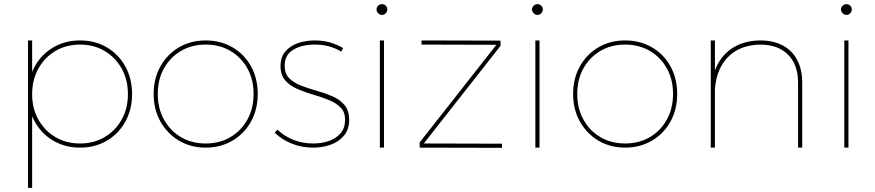

<svg xmlns="http://www.w3.org/2000/svg" viewBox="-20 -712 4222 926"><path d="M366 -517Q439 -517 495.5 -483.5Q552 -450 584.5 -391.5Q617 -333 617 -258Q617 -184 584.5 -125.5Q552 -67 495.5 -33.5Q439 0 366 0Q294 0 237 -33.5Q180 -67 147.5 -125.5Q115 -184 115 -258Q115 -333 147.5 -391.5Q180 -450 237 -483.5Q294 -517 366 -517ZM366 -497Q299 -497 247 -466Q195 -435 165 -381Q135 -327 135 -258Q135 -189 165 -135.5Q195 -82 247 -51Q299 -20 366 -20Q433 -20 485 -51Q537 -82 567 -135.5Q597 -189 597 -258Q597 -327 567 -381Q537 -435 485 -466Q433 -497 366 -497ZM115 -517H135V194H115Z M972 -517Q1044 -517 1101 -484Q1158 -451 1190.5 -392.5Q1223 -334 1223 -259Q1223 -184 1190.5 -125.5Q1158 -67 1101 -33.5Q1044 0 972 0Q900 0 843.5 -33.5Q787 -67 754 -125.5Q721 -184 721 -259Q721 -334 754 -392.5Q787 -451 843.5 -484Q900 -517 972 -517ZM972 -497Q905 -497 853 -466.5Q801 -436 771 -382.5Q741 -329 741 -259Q741 -189 771 -135Q801 -81 853 -50.5Q905 -20 972 -20Q1039 -20 1091 -50.5Q1143 -81 1173 -135Q1203 -189 1203 -259Q1203 -329 1173 -382.5Q1143 -436 1091 -466.5Q1039 -497 972 -497Z M1625 -463Q1600 -479 1568 -488Q1536 -497 1498 -497Q1437 -497 1395 -472.5Q1353 -448 1353 -395Q1353 -356 1375.5 -334Q1398 -312 1433.5 -298.5Q1469 -285 1508.5 -274Q1548 -263 1583.5 -247.5Q1619 -232 1641.5 -205.5Q1664 -179 1664 -134Q1664 -88 1639 -58Q1614 -28 1574.5 -14Q1535 0 1490 0Q1436 0 1388 -19Q1340 -38 1305 -72L1318 -87Q1351 -55 1395 -37.5Q1439 -20 1490 -20Q1531 -20 1565 -31.5Q1599 -43 1621 -67.5Q1643 -92 1644 -129Q1646 -169 1624 -192Q1602 -215 1566.5 -229.5Q1531 -244 1491 -255.5Q1451 -267 1415 -282.5Q1379 -298 1356 -324Q1333 -350 1333 -393Q1333 -436 1355.5 -463Q1378 -490 1415.5 -503.5Q1453 -517 1497 -517Q1538 -517 1572.5 -507Q1607 -497 1635 -480Z M1812 -517H1832V0H1812ZM1822 -692Q1833 -692 1840.5 -684.5Q1848 -677 1848 -666Q1848 -656 1840.5 -648Q1833 -640 1822 -640Q1812 -640 1804 -648Q1796 -656 1796 -666Q1796 -677 1804 -684.5Q1812 -692 1822 -692Z M2013 -517 2394 -516V-491L2024 -20L2401 -19V1L2004 0V-25L2374 -496L2013 -497Z M2562 -517H2582V0H2562ZM2572 -692Q2583 -692 2590.5 -684.5Q2598 -677 2598 -666Q2598 -656 2590.5 -648Q2583 -640 2572 -640Q2562 -640 2554 -648Q2546 -656 2546 -666Q2546 -677 2554 -684.5Q2562 -692 2572 -692Z M2995 -517Q3067 -517 3124 -484Q3181 -451 3213.5 -392.5Q3246 -334 3246 -259Q3246 -184 3213.5 -125.5Q3181 -67 3124 -33.5Q3067 0 2995 0Q2923 0 2866.5 -33.5Q2810 -67 2777 -125.5Q2744 -184 2744 -259Q2744 -334 2777 -392.5Q2810 -451 2866.5 -484Q2923 -517 2995 -517ZM2995 -497Q2928 -497 2876 -466.5Q2824 -436 2794 -382.5Q2764 -329 2764 -259Q2764 -189 2794 -135Q2824 -81 2876 -50.5Q2928 -20 2995 -20Q3062 -20 3114 -50.5Q3166 -81 3196 -135Q3226 -189 3226 -259Q3226 -329 3196 -382.5Q3166 -436 3114 -466.5Q3062 -497 2995 -497Z M3829 -313Q3829 -400 3780.5 -448.5Q3732 -497 3646 -497Q3543 -495 3485 -430.5Q3427 -366 3427 -253H3409Q3409 -335 3437 -393.5Q3465 -452 3518.5 -484Q3572 -516 3646 -517Q3710 -517 3755.5 -492.5Q3801 -468 3825 -422.5Q3849 -377 3849 -313V0H3829ZM3408 -517H3428V0H3408Z M4052 -517H4072V0H4052ZM4062 -692Q4073 -692 4080.5 -684.5Q4088 -677 4088 -666Q4088 -656 4080.5 -648Q4073 -640 4062 -640Q4052 -640 4044 -648Q4036 -656 4036 -666Q4036 -677 4044 -684.5Q4052 -692 4062 -692Z"/></svg>

Font: Alexandria Thin
Style: Regular
Weight: 250
Designer: Mohamed Gaber
Foundry: Kief Type Foundry
Version: Version 5.100